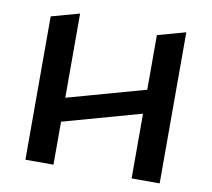

<svg xmlns="http://www.w3.org/2000/svg" viewBox="-78 -788 966 876"><g transform="rotate(10 405.0 -350.0)"><path d="M716 -700 586 -664V-411L224 -310V-700L94 -664V0H224V-199L586 -300V0H716Z"/></g></svg>

Font: Talent
Style: Bold
Weight: 600
Designer: Mike Powis
Version: Version 1.001;hotconv 1.0.109;makeotfexe 2.5.65596